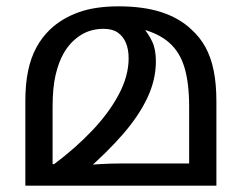

<svg xmlns="http://www.w3.org/2000/svg" viewBox="-20 -586 763 606"><path d="M354 -566Q433 -566 489.5 -547.5Q546 -529 583 -494Q611 -469 628.5 -437Q646 -405 654.5 -363Q663 -321 663 -266V0H60V-268Q60 -320 68.5 -361.5Q77 -403 94.5 -435.5Q112 -468 138 -493Q175 -528 227.5 -547Q280 -566 354 -566ZM307 -495Q265 -495 233 -474Q201 -453 181 -418Q165 -390 155.5 -349.5Q146 -309 146 -249V-68H151Q219 -119 272 -175Q325 -231 355.5 -289Q386 -347 386 -402Q386 -430 377.5 -450.5Q369 -471 352 -483Q335 -495 307 -495ZM472 -393Q472 -334 445 -277Q418 -220 368 -162.5Q318 -105 249 -45L247 -65Q276 -67 304 -68.5Q332 -70 360 -70H577V-249Q577 -323 562.5 -372Q548 -421 515 -450.5Q482 -480 428 -494L430 -501Q449 -479 460.5 -454.5Q472 -430 472 -393Z"/></svg>

Font: malayalam115
Style: Regular
Weight: 400
Designer: Jelle Bosma - Monotype Design Team
Foundry: Monotype Imaging Inc.
Version: Version 2.103